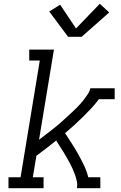

<svg xmlns="http://www.w3.org/2000/svg" viewBox="-20 -998 640 1018"><path d="M25 0V-58H89L191 -677H135V-735H266L187 -257Q200 -267 213 -277Q226 -287 239 -297Q252 -307 264.5 -317Q277 -327 289.5 -337.5Q302 -348 314 -359Q326 -370 338 -381Q350 -392 362 -403Q374 -414 385.5 -425.5Q397 -437 408 -449.5Q419 -462 428.5 -474.5Q438 -487 447 -501Q456 -515 459 -530H588V-472H504Q485 -446 463.5 -423Q442 -400 419 -377.5Q396 -355 372.5 -333.5Q349 -312 325 -292Q343 -264 361 -236.5Q379 -209 395 -180Q411 -151 425.5 -121Q440 -91 448 -58H512V0H388Q391 -18 387.5 -36Q384 -54 378 -70.5Q372 -87 365 -103Q358 -119 349.5 -134.5Q341 -150 332.5 -165Q324 -180 315 -194.5Q306 -209 296.5 -223.5Q287 -238 278 -253Q252 -232 226 -212Q200 -192 173 -172L154 -58H211V0ZM341 -803 241 -937 299 -973 383 -847 509 -978 559 -932 413 -803Z"/></svg>

Font: Iosevka Curly Slab LtExObl
Style: Regular
Weight: 300
Width: 7
Italic angle: -9°
Monospace: yes
Designer: Belleve Invis
Foundry: Belleve Invis
Version: Version 11.1.0; ttfautohint (v1.8.3)